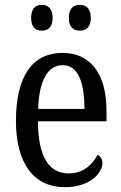

<svg xmlns="http://www.w3.org/2000/svg" viewBox="-20 -765 502 795"><path d="M311 -638C335 -638 356 -651 356 -691C356 -731 335 -745 311 -745C285 -745 265 -731 265 -691C265 -651 285 -638 311 -638ZM153 -638C177 -638 198 -651 198 -691C198 -731 177 -745 153 -745C128 -745 109 -731 109 -691C109 -651 128 -638 153 -638ZM248 10C355 10 404 -50 404 -90C404 -108 394 -119 384 -124C363 -83 324 -47 265 -47C183 -47 138 -114 137 -263H421V-305C421 -463 352 -546 239 -546C116 -546 46 -452 46 -264C46 -90 119 10 248 10ZM330 -314H138C142 -430 176 -495 240 -495C305 -495 329 -422 330 -314Z"/></svg>

Font: Noto Serif Lao Cond
Style: Regular
Weight: 400
Width: 3
Designer: Monotype Design Team
Foundry: Monotype Imaging Inc.
Version: Version 2.004